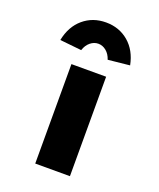

<svg xmlns="http://www.w3.org/2000/svg" viewBox="-145 -879 799 967"><g transform="rotate(20 254.0 -395.0)"><path d="M162 0V-533H348V0ZM184 -616 68 -628Q83 -704 133.5 -747Q184 -790 255 -790Q326 -790 376.5 -747Q427 -704 442 -628L326 -616Q317 -644 297.5 -660Q278 -676 255 -676Q232 -676 212.5 -660Q193 -644 184 -616Z"/></g></svg>

Font: Lexend Peta ExtraBold
Style: Regular
Weight: 800
Version: Version 1.007